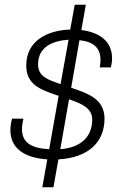

<svg xmlns="http://www.w3.org/2000/svg" viewBox="-20 -743 513 812"><path d="M159 49H206L227 -69C356 -76 422 -144 422 -241C422 -325 351 -348 281 -372L316 -573C365 -568 405 -548 405 -490C405 -480 404 -470 402 -458H449C452 -471 454 -484 454 -496C454 -572 396 -607 324 -616L343 -723H296L277 -618C178 -615 91 -569 91 -466C91 -384 153 -364 218 -341C221 -340 224 -339 228 -338L188 -112C112 -116 73 -140 73 -197C73 -210 75 -224 79 -241H31C26 -223 24 -207 24 -192C24 -117 82 -75 180 -69ZM141 -471C141 -546 205 -571 270 -575L236 -387C184 -406 141 -418 141 -471ZM370 -238C370 -159 315 -118 235 -112L272 -323C326 -305 370 -285 370 -238Z"/></svg>

Font: Archivo Thin
Style: Italic
Weight: 100
Italic angle: -10°
Designer: Hector Gatti
Foundry: Omnibus-Type
Version: Version 2.001